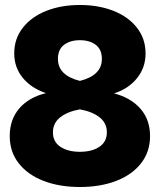

<svg xmlns="http://www.w3.org/2000/svg" viewBox="-20 -741 640 769"><path d="M581 -196Q581 -133 545 -87Q509 -41 445.5 -16.5Q382 8 300 8Q218 8 154.5 -16.5Q91 -41 55 -87Q19 -133 19 -196Q19 -262 57 -306.5Q95 -351 164 -368Q105 -388 71 -429.5Q37 -471 37 -527Q37 -586 71.5 -630Q106 -674 165.5 -697.5Q225 -721 300 -721Q375 -721 434.5 -697.5Q494 -674 528.5 -630Q563 -586 563 -527Q563 -470 528.5 -427.5Q494 -385 437 -367Q505 -349 543 -305Q581 -261 581 -196ZM212 -505Q212 -439 300 -417Q388 -439 388 -505Q388 -543 363.5 -561.5Q339 -580 300 -580Q261 -580 236.5 -561.5Q212 -543 212 -505ZM408 -211Q408 -248 379 -271Q350 -294 300 -303Q250 -294 221 -271Q192 -248 192 -211Q192 -173 222 -153Q252 -133 300 -133Q348 -133 378 -153Q408 -173 408 -211Z"/></svg>

Font: Muli Black
Style: Regular
Weight: 900
Designer: Vernon Adams
Foundry: Vernon Adams
Version: Version 2.001